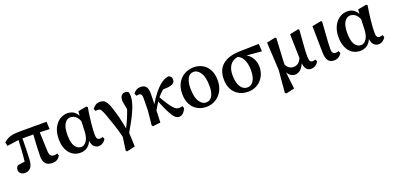

<svg xmlns="http://www.w3.org/2000/svg" viewBox="2 -1319 4791 2336"><g transform="rotate(-20 2397.0 -151.0)"><path d="M24 -369 14 -418Q39 -440 65 -454Q91 -468 129 -475Q167 -482 226 -482H571L576 -385L450 -390L459 -148Q461 -100 476 -83.5Q491 -67 520 -67Q542 -67 561 -75L572 -45Q556 -17 532 -1.5Q508 14 467 14Q354 14 354 -113Q354 -167 358 -237.5Q362 -308 367 -392H227Q226 -327 224.5 -258.5Q223 -190 220 -125Q216 -52 189 -19Q162 14 114 14Q80 14 59.5 -4Q39 -22 39 -48Q39 -67 45 -80Q51 -93 62 -103Q81 -107 105.5 -110.5Q130 -114 155 -117Q163 -184 167.5 -253.5Q172 -323 175 -390Z M755 -245Q755 -143 785.5 -96Q816 -49 865 -49Q903 -49 933 -89.5Q963 -130 967 -212L972 -343Q953 -392 923 -413Q893 -434 861 -434Q815 -434 785 -387Q755 -340 755 -245ZM833 14Q777 14 733 -14.5Q689 -43 663.5 -98.5Q638 -154 638 -233Q638 -314 666.5 -372.5Q695 -431 741.5 -462Q788 -493 843 -493Q933 -493 975 -413L979 -470L1088 -490L1104 -479Q1088 -383 1078 -290.5Q1068 -198 1068 -135Q1068 -98 1078.5 -82.5Q1089 -67 1111 -67Q1132 -67 1150 -75L1162 -45Q1149 -20 1124 -3Q1099 14 1067 14Q1036 14 1011.5 -8.5Q987 -31 978 -86Q956 -34 918 -10Q880 14 833 14Z M1356 178 1380 7Q1358 -85 1332 -161Q1306 -237 1283 -302Q1262 -360 1248 -382.5Q1234 -405 1207 -405Q1192 -405 1177 -401L1164 -433Q1181 -456 1204.5 -472Q1228 -488 1262 -488Q1288 -488 1309 -478.5Q1330 -469 1349 -438.5Q1368 -408 1387 -345Q1403 -297 1420 -230.5Q1437 -164 1453 -75Q1506 -177 1545 -291Q1534 -344 1529.5 -368.5Q1525 -393 1525 -411Q1525 -449 1542 -471Q1559 -493 1589 -493Q1606 -493 1616 -488.5Q1626 -484 1635 -475Q1638 -464 1639.5 -453Q1641 -442 1641 -423Q1641 -382 1626 -332Q1611 -282 1586 -227.5Q1561 -173 1530.5 -118Q1500 -63 1470 -12L1477 168L1369 192Z M1771 12 1758 -1 1777 -191 1779 -353Q1779 -381 1770.5 -395Q1762 -409 1739 -409Q1732 -409 1723 -408Q1714 -407 1706 -406L1694 -438Q1711 -462 1735 -475.5Q1759 -489 1789 -489Q1839 -489 1860.5 -458.5Q1882 -428 1881 -366Q1880 -338 1879.5 -303.5Q1879 -269 1877 -234Q1914 -299 1958.5 -354.5Q2003 -410 2040 -441Q2072 -466 2097.5 -478Q2123 -490 2151 -494Q2169 -490 2181.5 -477Q2194 -464 2194 -438Q2194 -406 2168.5 -389.5Q2143 -373 2098 -370L2037 -366Q2018 -349 1999.5 -330.5Q1981 -312 1964 -292Q2002 -226 2029 -185.5Q2056 -145 2076 -124Q2096 -103 2111.5 -95.5Q2127 -88 2141 -88Q2171 -88 2190 -95L2200 -67Q2189 -35 2165 -10.5Q2141 14 2110 14Q2093 14 2076 5Q2059 -4 2039 -30.5Q2019 -57 1993 -109.5Q1967 -162 1932 -248Q1918 -225 1904 -202.5Q1890 -180 1875 -154Q1874 -115 1872.5 -75Q1871 -35 1869 0Z M2463 14Q2401 14 2349.5 -14.5Q2298 -43 2268 -98.5Q2238 -154 2238 -236Q2238 -318 2271 -375Q2304 -432 2358.5 -462.5Q2413 -493 2477 -493Q2541 -493 2591.5 -464.5Q2642 -436 2671.5 -381Q2701 -326 2701 -246Q2701 -165 2668 -106.5Q2635 -48 2581 -17Q2527 14 2463 14ZM2477 -38Q2531 -38 2557.5 -85.5Q2584 -133 2584 -209Q2584 -327 2547 -384Q2510 -441 2460 -441Q2407 -441 2381 -393Q2355 -345 2355 -267Q2355 -149 2391.5 -93.5Q2428 -38 2477 -38Z M3003 14Q2936 14 2884 -15.5Q2832 -45 2803 -99Q2774 -153 2774 -228Q2774 -353 2851 -416Q2928 -479 3068 -483L3322 -489L3327 -391L3134 -408Q3185 -378 3210 -329.5Q3235 -281 3235 -225Q3235 -159 3206 -104.5Q3177 -50 3124.5 -18Q3072 14 3003 14ZM2891 -239Q2891 -145 2924 -91.5Q2957 -38 3012 -38Q3064 -38 3094 -87Q3124 -136 3124 -224Q3124 -267 3114.5 -308Q3105 -349 3084 -381Q3063 -413 3026 -428Q2962 -418 2926.5 -370Q2891 -322 2891 -239Z M3416 178 3441 -106 3422 -469 3534 -493 3547 -483Q3543 -397 3539.5 -336Q3536 -275 3533.5 -229.5Q3531 -184 3530 -145Q3550 -107 3574 -93.5Q3598 -80 3623 -80Q3655 -80 3680.5 -95.5Q3706 -111 3728 -157L3720 -469L3833 -493L3845 -483Q3838 -381 3832.5 -317Q3827 -253 3825 -212.5Q3823 -172 3824 -140Q3825 -96 3834.5 -81.5Q3844 -67 3867 -67Q3886 -67 3904 -75L3916 -45Q3901 -19 3877 -2.5Q3853 14 3819 14Q3779 14 3758.5 -13Q3738 -40 3732 -89Q3710 -36 3678.5 -11Q3647 14 3609 14Q3584 14 3558.5 -2Q3533 -18 3515 -51L3540 168L3431 192Z M4117 14Q4065 14 4041 -19.5Q4017 -53 4015 -126L4009 -468L4127 -491L4139 -480Q4132 -379 4127.5 -315Q4123 -251 4120.5 -211Q4118 -171 4118 -140Q4118 -96 4131 -81.5Q4144 -67 4167 -67Q4186 -67 4205 -75L4216 -45Q4201 -18 4175.5 -2Q4150 14 4117 14Z M4378 -245Q4378 -143 4408.5 -96Q4439 -49 4488 -49Q4526 -49 4556 -89.5Q4586 -130 4590 -212L4595 -343Q4576 -392 4546 -413Q4516 -434 4484 -434Q4438 -434 4408 -387Q4378 -340 4378 -245ZM4456 14Q4400 14 4356 -14.5Q4312 -43 4286.5 -98.5Q4261 -154 4261 -233Q4261 -314 4289.5 -372.5Q4318 -431 4364.5 -462Q4411 -493 4466 -493Q4556 -493 4598 -413L4602 -470L4711 -490L4727 -479Q4711 -383 4701 -290.5Q4691 -198 4691 -135Q4691 -98 4701.5 -82.5Q4712 -67 4734 -67Q4755 -67 4773 -75L4785 -45Q4772 -20 4747 -3Q4722 14 4690 14Q4659 14 4634.5 -8.5Q4610 -31 4601 -86Q4579 -34 4541 -10Q4503 14 4456 14Z"/></g></svg>

Font: Source Serif 4 Semibold
Style: Regular
Weight: 600
Designer: Frank Grießhammer
Foundry: Adobe
Version: Version 4.005;hotconv 1.1.0;makeotfexe 2.6.0